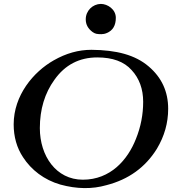

<svg xmlns="http://www.w3.org/2000/svg" viewBox="-20 -963 881 983"><path d="M525 -15C638 -44 724 -106 783 -201C822 -266 841 -334 841 -406C841 -494 808 -566 741 -623C672 -682 576 -707 448 -708C382 -708 318 -690 255 -654C151 -595 50 -475 50 -326C50 -263 66 -206 98 -158C140 -93 206 -42 289 -18C373 5 452 6 525 -15ZM184 -307C184 -403 209 -486 259 -555C313 -631 386 -669 478 -669C556 -669 615 -648 654 -604C693 -562 713 -507 713 -442C713 -377 701 -314 676 -252C634 -145 546 -43 404 -43C267 -43 184 -165 184 -307ZM496 -943C454 -942 419 -908 419 -864C419 -837 431 -816 454 -799C467 -790 476 -788 499 -788C508 -788 518 -790 527 -794C558 -807 573 -833 573 -872C573 -915 531 -943 496 -943Z"/></svg>

Font: fbb
Style: Bold Italic
Weight: 700
Italic angle: -12°
Designer: David J. Perry, Michael Sharpe
Version: Version 0.991